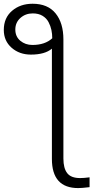

<svg xmlns="http://www.w3.org/2000/svg" viewBox="-63 -756 505 1010"><path d="M17.6 -600.6Q17.6 -563.5 43.9 -541.5Q70.3 -519.5 107.4 -519.5Q173.8 -519.5 211.9 -554.7Q211.9 -577.1 207.5 -598.1Q203.1 -619.1 192.4 -639.6Q181.6 -660.2 160.6 -672.9Q139.6 -685.5 109.4 -685.5Q71.3 -685.5 44.4 -661.6Q17.6 -637.7 17.6 -600.6ZM-43 -598.6Q-43 -662.1 0.5 -699.2Q43.9 -736.3 108.4 -736.3Q188.5 -736.3 229.5 -685.5Q270.5 -634.8 270.5 -548.8V78.1Q270.5 128.9 290.5 154.8Q310.5 180.7 358.4 180.7Q378.9 180.7 408.2 176.8V228.5Q367.2 233.4 348.6 233.4Q210 233.4 210 80.1V-500Q172.9 -468.8 99.6 -468.8Q39.1 -468.8 -2 -504.9Q-43 -541 -43 -598.6Z"/></svg>

Font: Gothic A1 Light
Style: Regular
Weight: 300
Version: Version 2.50